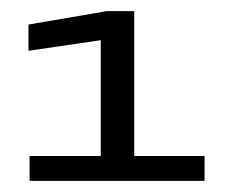

<svg xmlns="http://www.w3.org/2000/svg" viewBox="-20 -699 420 344"><path d="M33 -375H346.5V-419.5H220.5V-679H171L31 -655V-608L160.5 -627V-419.5H33Z"/></svg>

Font: Anybody SemiExpanded Medium
Style: Regular
Weight: 500
Width: 6
Version: Version 1.113;gftools[0.9.25]